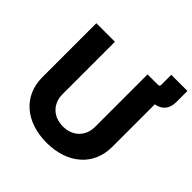

<svg xmlns="http://www.w3.org/2000/svg" viewBox="-215 -1000 1182 1182"><g transform="rotate(45 376.0 -409.5)"><path d="M364.7 9.8C546.4 9.8 668.5 -96.2 668.5 -256.8V-628.9C718.8 -637.2 752.4 -670.4 752.4 -731.9V-829.1H611.8V-740.7C611.8 -732.4 606.9 -727.5 598.6 -727.5H506.8V-270.5C506.8 -189.9 450.2 -132.3 364.7 -132.3C279.3 -132.3 222.7 -189.9 222.7 -270.5V-727.5H61V-256.8C61 -96.2 181.6 9.8 364.7 9.8Z"/></g></svg>

Font: Raveo
Style: Bold
Weight: 700
Designer: Jakub Foglar, Rasmus Andersson (Inter)
Foundry: Jakubfoglar.com
Version: Version 1.100;Glyphs 3.2.3 (3260)